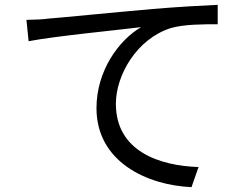

<svg xmlns="http://www.w3.org/2000/svg" viewBox="-20 -746 1040 792"><path d="M89 -664 98 -576C206 -597 475 -623 562 -634C471 -581 378 -455 378 -300C378 -78 587 18 770 26L799 -57C638 -62 458 -122 458 -318C458 -435 543 -585 684 -630C738 -646 819 -646 878 -646V-726C810 -723 719 -718 611 -709C429 -693 242 -674 177 -669C158 -666 128 -665 89 -664Z"/></svg>

Font: Spoqa Han Sans Neo
Style: Regular
Weight: 400
Designer: [Spoqa Han Sans Neo] Dong-huui Kim ___ Younghwa Kang ___ Yujin Lee ___ [Noto Sans] Ryoko NISHIZUKA ____ (kana & ideograp
Foundry: Spoqa (http://www.spoqa-han-sans.com)
Version: Version 1.100;hotconv 1.0.109;makeotfexe 2.5.65596